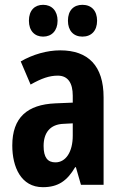

<svg xmlns="http://www.w3.org/2000/svg" viewBox="-20 -767 509 797"><path d="M100 -681C100 -639 124 -615 159 -615C195 -615 219 -640 219 -681C219 -722 195 -747 159 -747C124 -747 100 -724 100 -681ZM262 -681C262 -640 285 -615 322 -615C360 -615 383 -640 383 -681C383 -722 360 -747 322 -747C286 -747 262 -724 262 -681ZM230 -558C175 -558 116 -541 66 -512L107 -416C153 -442 185 -453 220 -453C263 -453 282 -421 282 -370V-341L210 -338C93 -333 31 -279 31 -163C31 -74 67 10 158 10C222 10 259 -17 292 -73H295L316 0H410V-363C410 -494 346 -558 230 -558ZM244 -253 282 -255V-204C282 -136 253 -93 210 -93C178 -93 161 -113 161 -161C161 -216 188 -251 244 -253Z"/></svg>

Font: Noto Sans Malayalam ExtraCondensed
Style: Bold
Weight: 700
Width: 2
Designer: Jelle Bosma - Monotype Design Team
Foundry: Monotype Imaging Inc.
Version: Version 2.104